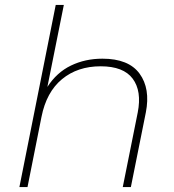

<svg xmlns="http://www.w3.org/2000/svg" viewBox="-20 -762 710 782"><path d="M397 -523Q504 -523 548.5 -462Q593 -401 574 -304L513 0H480L541 -304Q558 -391 520.5 -441.5Q483 -492 390 -492Q296 -492 232.5 -439.5Q169 -387 149 -286L92 0H59L207 -742H240L173 -408Q211 -467 269 -495Q327 -523 397 -523Z"/></svg>

Font: Montserrat ExtraLight
Style: Italic
Weight: 200
Italic angle: -11.3°
Designer: Julieta Ulanovsky
Foundry: Julieta Ulanovsky
Version: Version 9.000; ttfautohint (v1.8.4.7-5d5b)